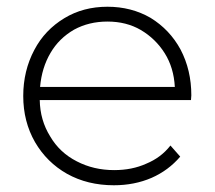

<svg xmlns="http://www.w3.org/2000/svg" viewBox="-20 -546 637 570"><path d="M548 -263 547 -249H98Q99 -189 129 -141Q157 -93 208 -67Q258 -41 319 -41Q372 -41 414 -60Q458 -78 486 -114L515 -81Q480 -40 430 -18Q379 4 318 4Q240 4 179 -30Q119 -64 84 -124Q49 -185 49 -261Q49 -336 82 -398Q113 -457 171 -492Q227 -526 299 -526Q370 -526 427 -493Q484 -458 516 -399Q548 -338 548 -263ZM299 -482Q244 -482 200 -458Q155 -432 130 -389Q104 -345 99 -288H499Q496 -345 469 -388Q442 -431 398 -457Q355 -482 299 -482Z"/></svg>

Font: Montserrat Light Alt1
Style: Light
Weight: 500
Designer: Differentunic
Foundry: Julieta Ulanovsky
Version: 0.1